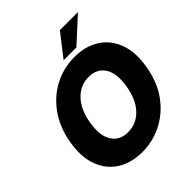

<svg xmlns="http://www.w3.org/2000/svg" viewBox="-252 -1085 1250 1250"><g transform="rotate(-45 373.5 -459.5)"><path d="M329.1 11.7Q230 11.7 158.4 -32.7Q86.9 -77.1 54.7 -161.1Q22.5 -245.1 42 -363.3Q62 -482.4 122.1 -566.4Q182.1 -650.4 268.3 -694.8Q354.5 -739.3 453.6 -739.3Q551.8 -739.3 623.5 -694.8Q695.3 -650.4 727.5 -566.4Q759.8 -482.4 739.7 -363.3Q720.2 -244.1 660.2 -160.4Q600.1 -76.7 513.7 -32.5Q427.2 11.7 329.1 11.7ZM355 -145.5Q432.1 -145.5 486.6 -202.6Q541 -259.8 558.1 -363.3Q575.7 -467.3 540 -524.7Q504.4 -582 427.2 -582Q350.1 -582 295.4 -524.7Q240.7 -467.3 223.6 -363.3Q206.5 -259.8 242.4 -202.6Q278.3 -145.5 355 -145.5ZM389.2 -773.9 510.3 -929.7H676.8L506.8 -773.9Z"/></g></svg>

Font: Inter Display Extra Bold
Style: Italic
Weight: 800
Italic angle: -9.39999°
Designer: Rasmus Andersson
Foundry: rsms
Version: Version 4.000;git-4fc901f